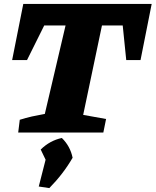

<svg xmlns="http://www.w3.org/2000/svg" viewBox="-20 -677 795 981"><path d="M755 -657 698 -370H625L607 -547H501L405 -90L522 -69L508 0H73L81 -65Q112 -75 143.5 -82Q175 -89 209 -95L315 -547H206L118 -370H42L99 -657ZM178 276 213 139 188 87Q235 41 296 28Q339 70 351 129Q303 212 232 284Z"/></svg>

Font: Piazzolla SC ExtraBold
Style: Italic
Weight: 800
Italic angle: -11.3°
Designer: Juan Pablo del Peral
Foundry: Huerta Tipografica
Version: Version 1.330